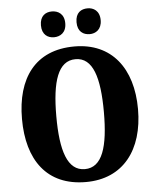

<svg xmlns="http://www.w3.org/2000/svg" viewBox="-61 -975 847 1037"><g transform="rotate(-5 362.5 -457.0)"><path d="M453 -784C484 -784 518 -803 518 -854C518 -906 484 -924 453 -924C418 -924 387 -906 387 -854C387 -803 418 -784 453 -784ZM259 -784C292 -784 326 -803 326 -854C326 -906 292 -924 259 -924C226 -924 194 -906 194 -854C194 -803 226 -784 259 -784ZM363 10C565 10 677 -137 677 -358C677 -580 565 -725 364 -725C151 -725 48 -580 48 -359C48 -137 151 10 363 10ZM363 -60C269 -60 234 -170 234 -358C234 -546 269 -656 364 -656C458 -656 492 -546 492 -358C492 -170 458 -60 363 -60Z"/></g></svg>

Font: Noto Serif Armenian Condensed Black
Style: Regular
Weight: 900
Width: 3
Designer: Monotype Design Team
Foundry: Monotype Imaging Inc.
Version: Version 2.008